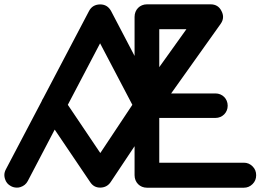

<svg xmlns="http://www.w3.org/2000/svg" viewBox="-50 -814 1291 892"><path d="M-26.9 17.1C-22.5 32.2 -13.2 43.5 1 50.8C9.3 55.2 18.1 57.6 27.3 57.6C33.2 58.1 39.1 57.1 44.9 55.2C60.1 50.3 71.8 41 79.1 26.9L204.1 -211.9L369.1 32.2C380.4 49.3 395.5 57.6 415.5 57.6H416.5C436.5 57.1 452.6 48.8 463.9 32.2L575.2 -134.8V0C575.2 33.2 599.6 58.1 632.8 58.1H1083C1099.1 58.1 1112.3 52.2 1123.5 41C1134.8 29.8 1140.1 16.1 1140.1 0C1140.1 -16.1 1134.8 -29.8 1123.5 -41C1112.3 -52.2 1099.1 -58.1 1083 -58.1H689.9V-266.1H951.2C982.9 -266.1 1007.8 -291 1007.8 -322.8C1007.8 -355.5 982.9 -379.9 951.2 -379.9H745.1L975.1 -703.1C982.4 -713.4 986.3 -724.1 986.3 -735.4C986.3 -744.1 983.9 -753.4 979 -762.7C968.8 -783.7 951.7 -793.9 928.2 -793.9H632.8C599.6 -793.9 575.2 -769 575.2 -735.8V-554.2L465.8 -763.2C454.6 -783.2 438 -793.5 415.5 -793.5H414.6C391.6 -793 374.5 -783.2 363.8 -763.2L150.9 -357.9C147.5 -353 145 -348.1 143.1 -342.8L-22.9 -26.9C-27.3 -18.6 -29.8 -9.8 -29.8 -0.5C-29.8 5.4 -28.8 11.2 -26.9 17.1ZM415 -612.8 564.9 -327.1 416 -103 265.1 -327.1ZM689.9 -678.2H815.9L689.9 -502Z"/></svg>

Font: Nemoy
Style: Bold
Weight: 700
Designer: BSozoo
Foundry: BSozoo
Version: Version 001.000